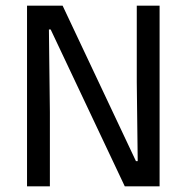

<svg xmlns="http://www.w3.org/2000/svg" viewBox="-20 -659 660 679"><path d="M201.4 -639 460.8 -89.1H467L463.7 -367.9V-639H544.4V0H421.3L159.2 -554.7H153L156.4 -262.4V0H75.6V-639Z"/></svg>

Font: Anek Tamil Medium
Style: Regular
Weight: 500
Designer: Aadarsh Rajan (Tamil), Yesha Goshar (Latin)
Foundry: Ek Type
Version: Version 1.003